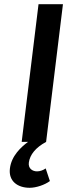

<svg xmlns="http://www.w3.org/2000/svg" viewBox="-20 -674 322 912"><path d="M83 0H113C80 25 34 66 27 127C20 186 63 218 121 218C152 218 193 204 217 186L197 126C186 134 171 140 156 140C135 140 113 127 117 98C122 61 149 27 199 0L279 -654H163Z"/></svg>

Font: Falling Sky
Style: Obl
Weight: 400
Designer: Paul D. Hunt
Foundry: Adobe Systems Incorporated
Version: Version 1.02